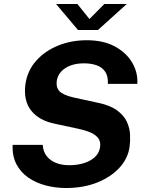

<svg xmlns="http://www.w3.org/2000/svg" viewBox="-20 -934 730 964"><path d="M311.5 10Q258.5 10 209.2 -3Q160 -16 121.8 -42.5Q83.5 -69 62.2 -110Q41 -151 43.5 -206.5H194.5Q196.5 -173.5 213.8 -151Q231 -128.5 260.2 -116.5Q289.5 -104.5 327.5 -104.5Q366.5 -104.5 400 -114.5Q433.5 -124.5 455.8 -144.8Q478 -165 482.5 -195.5Q486.5 -223 473 -240.5Q459.5 -258 434 -269Q408.5 -280 375 -287L256.5 -312.5Q177.5 -328 137.2 -377.8Q97 -427.5 107.5 -510.5Q117 -578.5 161 -628.2Q205 -678 271.5 -705Q338 -732 415.5 -732Q499.5 -732 557.2 -700.5Q615 -669 644 -619Q673 -569 669.5 -513H521.5Q523.5 -551 508.5 -573.5Q493.5 -596 465.8 -606Q438 -616 401 -616Q363 -616 333.5 -604.8Q304 -593.5 286.2 -573.5Q268.5 -553.5 265 -527.5Q260.5 -496 278.2 -476.5Q296 -457 350 -444.5L467 -419Q531.5 -406 566.8 -380.5Q602 -355 616.8 -323Q631.5 -291 633 -257.8Q634.5 -224.5 630.5 -196.5Q622.5 -138 579.2 -91.2Q536 -44.5 467 -17.2Q398 10 311.5 10ZM371.5 -783.5 261.5 -914H368.5L429 -838.5L504 -914H616.5L472 -783.5Z"/></svg>

Font: Public Sans Thin
Style: Bold Italic
Weight: 700
Italic angle: -8°
Version: Version 2.001